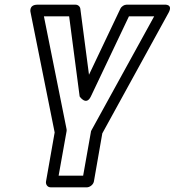

<svg xmlns="http://www.w3.org/2000/svg" viewBox="-20 -573 748 822"><path d="M369 -160 532 -503H640L372 -16C370 -13 369 -10 369 -7L336 179H231L265 -11C266 -14 265 -18 265 -20L168 -503H276L321 -160C321 -160 349 -118 369 -160ZM361 -253 324 -535C323 -545 314 -553 303 -553H141C101 -553 111 -519 111 -519L214 -6L177 204C175 215 182 229 197 229H352C363 229 379 219 382 204L418 -2L702 -519C722 -556 685 -553 685 -553H522C512 -553 500 -546 495 -535Z"/></svg>

Font: Asimov
Style: WidOuIt
Weight: 500
Designer: Google
Version: Version 2.000980; 2014